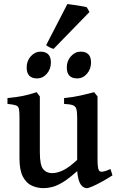

<svg xmlns="http://www.w3.org/2000/svg" viewBox="-20 -933 592 967"><path d="M199.2 14.6Q168.9 14.6 141.1 2.4Q113.3 -9.8 95.7 -42.5Q78.1 -75.2 78.1 -136.2V-339.8Q78.1 -371.1 75.4 -384.5Q72.8 -397.9 60.3 -402.3Q47.9 -406.7 17.6 -409.7V-439Q62 -443.4 94.5 -449.7Q127 -456.1 164.6 -468.8L180.7 -447.3V-165.5Q180.7 -102.5 197 -81.8Q213.4 -61 243.2 -61Q267.6 -61 297.6 -75.2Q327.6 -89.4 368.7 -127.9V-339.8Q368.7 -369.1 364.7 -383.5Q360.8 -397.9 346.9 -403.1Q333 -408.2 302.7 -409.7V-439Q347.2 -443.4 384.3 -451.7Q421.4 -460 454.1 -468.8L471.2 -447.3V-133.8Q471.2 -104 473.6 -89.6Q476.1 -75.2 482.4 -70.3Q488.3 -66.9 500 -68.8Q511.7 -70.8 536.6 -81.5L546.4 -49.8Q522.5 -34.2 495.6 -19.3Q468.8 -4.4 447.3 5.1Q425.8 14.6 417.5 14.6Q400.4 14.6 387 -3.2Q373.5 -21 368.7 -71.3Q328.1 -34.7 297.9 -16.1Q267.6 2.4 243.9 8.5Q220.2 14.6 199.2 14.6ZM368.7 -538.1Q316.4 -538.1 316.4 -593.3Q316.4 -626.5 337.4 -649.7Q358.4 -672.9 386.2 -672.9Q438.5 -672.9 438.5 -618.2Q438.5 -585 418 -561.5Q397.5 -538.1 368.7 -538.1ZM166.5 -538.1Q114.3 -538.1 114.3 -593.3Q114.3 -626.5 135.3 -649.7Q156.2 -672.9 183.6 -672.9Q236.3 -672.9 236.3 -618.2Q236.3 -585 215.8 -561.5Q195.3 -538.1 166.5 -538.1ZM250 -687Q241.2 -688.5 229.5 -694.8Q217.8 -701.2 212.4 -705.6L319.3 -912.6Q327.1 -912.1 347.7 -908.9Q368.2 -905.8 388.9 -902.3Q409.7 -898.9 417 -896.5L430.7 -872.6Z"/></svg>

Font: David Libre Medium
Style: Regular
Weight: 500
Designer: Ismar David, J. Victor Gaultney, Annie Olsen and Meir Sadan
Foundry: Monotype Imaging Inc. & SIL International
Version: Version 1.100; ttfautohint (v1.8.4.7-5d5b)